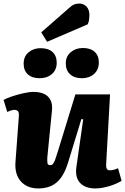

<svg xmlns="http://www.w3.org/2000/svg" viewBox="-22 -1046 704 1080"><path d="M-2 -484Q16 -494 46 -504Q76 -514 109 -521.5Q142 -529 167 -529Q222 -529 249 -501.5Q276 -474 270 -421L244 -159Q243 -136 245.5 -126.5Q248 -117 261 -117Q270 -117 276 -124Q282 -131 288.5 -148.5Q295 -166 304 -196L402 -515H597L575 -120Q574 -105 579 -96.5Q584 -88 595 -88Q607 -88 620 -91.5Q633 -95 642 -100L662 -29Q649 -21 631 -13Q613 -5 593 1Q573 7 552.5 10.5Q532 14 515 14Q457 14 428 -17.5Q399 -49 408 -109L446 -374L436 -377L361 -132Q344 -77 320.5 -45.5Q297 -14 265.5 0Q234 14 194 14Q131 14 95.5 -25.5Q60 -65 65 -134L84 -391Q86 -413 79 -420.5Q72 -428 59 -428Q51 -428 41 -425Q31 -422 19 -416ZM111 -688Q111 -728 138.5 -751.5Q166 -775 206 -775Q250 -775 273.5 -753.5Q297 -732 297 -693Q297 -653 270 -629.5Q243 -606 201 -606Q159 -606 135 -627.5Q111 -649 111 -688ZM348 -689Q348 -729 376 -752.5Q404 -776 444 -776Q487 -776 510.5 -754.5Q534 -733 534 -694Q534 -654 507 -630Q480 -606 439 -606Q397 -606 372.5 -628Q348 -650 348 -689ZM363 -998Q380 -1014 393.5 -1020Q407 -1026 425 -1026Q447 -1026 464 -1009.5Q481 -993 481 -959Q481 -949 479 -934.5Q477 -920 471 -909L243 -811L210 -864Z"/></svg>

Font: Literata ExtraBold
Style: Italic
Weight: 800
Italic angle: -2°
Designer: Latin by Veronika Burian and Jose Scaglione. Greek by Irene Vlachou. Cyrillic by Vera Evstafieva
Foundry: TypeTogether
Version: Version 3.002